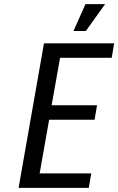

<svg xmlns="http://www.w3.org/2000/svg" viewBox="-20 -910 573 930"><path d="M70 0 193 -700H533L521 -630H271L230 -400H450L438 -330H218L172 -70H422L410 0ZM336 -760 394 -890H489L396 -760Z"/></svg>

Font: Cuprum
Style: Italic
Weight: 400
Italic angle: -10°
Designer: Jovanny Lemonad
Foundry: Jovanny Lemonad
Version: Version 3.000